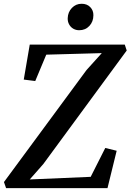

<svg xmlns="http://www.w3.org/2000/svg" viewBox="-32 -974 676 994"><path d="M-0.5 0 -11.5 -31.5 416 -611.5 495 -699 207.5 -691 150.5 -554.5 91 -562 122 -743H614L624 -712.5L192 -124.5L122 -45L437.5 -58.5L513 -208L572 -193.5L524.5 0ZM378 -817.5Q361 -817.5 347.2 -825.5Q333.5 -833.5 325.8 -847.8Q318 -862 318.5 -879.5Q319.5 -911.5 340.2 -933Q361 -954.5 390.5 -954.5Q418.5 -954.5 435.2 -937.2Q452 -920 451.5 -895Q451.5 -862 430.8 -839.8Q410 -817.5 378 -817.5Z"/></svg>

Font: Merriweather 60pt Medium
Style: Italic
Weight: 500
Italic angle: -7.8°
Version: Version 2.101